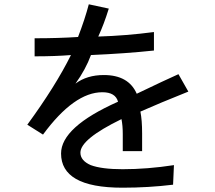

<svg xmlns="http://www.w3.org/2000/svg" viewBox="-20 -756 1002 893"><path d="M550 117Q404 117 333 76Q264 36 264 -42Q264 -165 529 -283Q517 -327 456 -327Q325 -327 180 -130L107 -176Q238 -355 310 -500Q238 -494 141 -494V-578Q251 -578 343 -584Q375 -667 393 -736L486 -716Q463 -642 437 -586Q567 -590 696 -607V-521Q565 -507 403 -500Q379 -434 331 -367Q384 -407 463 -407Q578 -407 616 -320Q747 -383 810 -411L856 -330Q721 -276 633 -237Q641 -197 641 -136V-53H551V-132Q551 -172 545 -202Q354 -109 354 -46Q354 -9 402 12Q453 31 550 31Q666 31 789 12L785 103Q670 117 550 117Z"/></svg>

Font: Gmarket Sans TTF Medium
Style: Regular
Weight: 500
Designer: Creative Director : Sungho Lee; Art Director : Kiwoong Choi; Project Manager : Sori Yang, Jongwook Yoon; Font Designer :
Foundry: Sandoll Inc.
Version: Version 1.000;hotconv 1.0.109;makeotfexe 2.5.65596